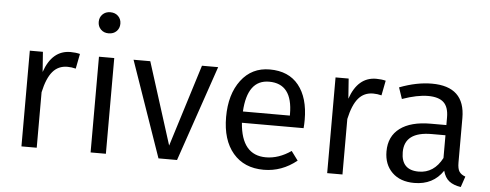

<svg xmlns="http://www.w3.org/2000/svg" viewBox="-51 -907 2684 1051"><g transform="rotate(5 1291.0 -381.0)"><path d="M318 -538Q346 -538 370 -532L354 -450Q331 -456 308 -456Q258 -456 227 -419.5Q196 -383 179 -305V0H95V-526H167L175 -416Q217 -538 318 -538Z M516 -774Q543 -774 559.5 -757.5Q576 -741 576 -716Q576 -691 559.5 -674.5Q543 -658 516 -658Q490 -658 473.5 -674.5Q457 -691 457 -716Q457 -741 473.5 -757.5Q490 -774 516 -774ZM559 -526V0H475V-526Z M1130 -526 950 0H848L665 -526H757L900 -75L1041 -526Z M1627 -280Q1627 -256 1625 -234H1286Q1299 -57 1433 -57Q1503 -57 1571 -104L1608 -54Q1526 12 1427 12Q1319 12 1258 -60Q1197 -132 1197 -258Q1197 -383 1255.5 -460.5Q1314 -538 1413 -538Q1517 -538 1572 -469.5Q1627 -401 1627 -280ZM1544 -296V-304Q1544 -471 1415 -471Q1296 -471 1286 -296Z M1998 -538Q2026 -538 2050 -532L2034 -450Q2011 -456 1988 -456Q1938 -456 1907 -419.5Q1876 -383 1859 -305V0H1775V-526H1847L1855 -416Q1897 -538 1998 -538Z M2486 -121Q2486 -86 2496.5 -70.5Q2507 -55 2530 -47L2510 12Q2470 6 2446 -12.5Q2422 -31 2412 -69Q2358 12 2254 12Q2177 12 2132.5 -31.5Q2088 -75 2088 -147Q2088 -230 2147.5 -274.5Q2207 -319 2316 -319H2402V-361Q2402 -418 2374.5 -443.5Q2347 -469 2289 -469Q2229 -469 2147 -440L2126 -502Q2220 -538 2304 -538Q2486 -538 2486 -365ZM2273 -52Q2357 -52 2402 -138V-263H2327Q2177 -263 2177 -151Q2177 -52 2273 -52Z"/></g></svg>

Font: FiraGO Book
Style: Regular
Weight: 350
Designer: bBox Type
Foundry: bBox Type GmbH
Version: Version 1.001;PS 001.001;hotconv 1.0.88;makeotf.lib2.5.64775